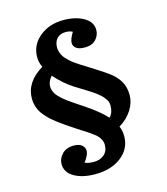

<svg xmlns="http://www.w3.org/2000/svg" viewBox="-127 -817 940 1079"><g transform="rotate(-15 343.0 -277.5)"><path d="M293.9 164.1Q219.2 164.1 171.6 136.5Q124 108.9 124 60.1Q124 28.8 148.2 2.9Q172.4 -22.9 217.8 -22.9Q248 -22.9 263.9 -9Q279.8 4.9 279.8 23.9Q279.8 48.3 251 85.9Q271.5 95.2 303.2 95.2Q340.3 95.2 363.8 74.7Q387.2 54.2 387.2 17.1Q387.2 3.9 381.6 -8.5Q376 -21 368.7 -30Q361.3 -39.1 345.9 -51Q330.6 -63 319.3 -70.3Q308.1 -77.6 286.1 -91.6Q264.2 -105.5 252 -113.8Q222.2 -133.3 203.6 -146Q185.1 -158.7 162.1 -176Q139.2 -193.4 125.5 -206.1Q111.8 -218.8 97.4 -235.4Q83 -252 75.4 -267.1Q67.9 -282.2 63 -300.3Q58.1 -318.4 58.1 -337.9Q58.1 -434.1 161.1 -496.1Q147 -525.4 147 -555.2Q147 -626 203.4 -672.6Q259.8 -719.2 342.8 -719.2Q412.1 -719.2 460 -692.4Q507.8 -665.5 507.8 -618.2Q507.8 -586.9 485.6 -563Q463.4 -539.1 420.9 -539.1Q387.2 -539.1 371.1 -551.3Q355 -563.5 355 -583Q355 -604.5 377.9 -642.1Q359.9 -650.9 338.9 -650.9Q305.7 -650.9 287.4 -631.6Q269 -612.3 269 -578.1Q269 -565.4 273.4 -552.7Q277.8 -540 283 -530.3Q288.1 -520.5 300.3 -508.3Q312.5 -496.1 320.1 -489Q327.6 -481.9 345.2 -469.7Q362.8 -457.5 370.4 -452.9Q377.9 -448.2 398.7 -435.3Q419.4 -422.4 424.8 -418.9Q504.4 -369.1 530.8 -347.2Q580.6 -304.7 590.8 -252.4Q594.2 -234.9 594.2 -214.8Q594.2 -172.4 567.6 -130.1Q541 -87.9 493.2 -59.1Q504.9 -33.2 504.9 0Q504.9 71.8 446 117.9Q387.2 164.1 293.9 164.1ZM452.1 -122.1Q475.1 -145 475.1 -187Q475.1 -196.3 472.7 -205.3Q470.2 -214.4 464.1 -223.1Q458 -231.9 452.1 -239.3Q446.3 -246.6 434.8 -256.1Q423.3 -265.6 415.3 -272Q407.2 -278.3 391.1 -288.6Q375 -298.8 365.5 -304.7Q356 -310.5 336.7 -322.5Q317.4 -334.5 307.1 -340.8Q252.4 -374.5 199.2 -434.1Q174.8 -406.7 174.8 -377Q174.8 -366.2 178.5 -355.5Q182.1 -344.7 187 -335.9Q191.9 -327.1 202.9 -315.9Q213.9 -304.7 221.7 -297.6Q229.5 -290.5 246.3 -278.3Q263.2 -266.1 272.7 -259.5Q282.2 -252.9 303.5 -238.8Q324.7 -224.6 335 -217.8Q409.7 -168 452.1 -122.1Z"/></g></svg>

Font: Literata Book
Style: Bold
Weight: 700
Designer: Latin by Veronika Burian and Jose Scaglione. Greek by Irene Vlachou. Cyrillic by Vera Evstafieva
Foundry: TypeTogether
Version: Version 2.003;PS 002.003;hotconv 1.0.88;makeotf.lib2.5.64775